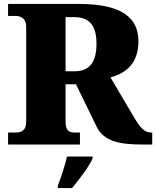

<svg xmlns="http://www.w3.org/2000/svg" viewBox="-20 -734 793 975"><path d="M21 0H386V-61H362C333 -61 313 -67 313 -116V-306H366L471 -90C508 -15 590 0 706 0H753V-61H746C713 -61 691 -86 655 -148L541 -341C618 -362 683 -410 683 -525C683 -638 606 -714 382 -714H21V-653H59C79 -653 113 -646 113 -597V-116C113 -67 84 -61 59 -61H21ZM358 -372H313V-647H356C430 -647 470 -609 470 -513C470 -419 436 -372 358 -372ZM274 208V221H346C382 177 432 113 450 71V61H320C312 102 288 171 274 208Z"/></svg>

Font: Noto Serif Malayalam Black
Style: Regular
Weight: 900
Designer: Indian type Foundry, Jelle Bosma, Monotype Design Team
Foundry: Monotype Imaging Inc.
Version: Version 2.104